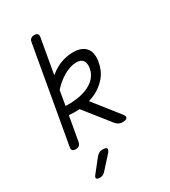

<svg xmlns="http://www.w3.org/2000/svg" viewBox="-232 -852 1064 1203"><g transform="rotate(-30 300.0 -250.0)"><path d="M446 -33Q464 -12 457 -1Q450 10 423 10Q409 10 397.5 4.5Q386 -1 377 -11L230 -196Q191 -193 153 -197L122 -22Q119 -6 110 2Q101 10 84 10Q68 10 61 2Q54 -6 58 -22L179 -708Q181 -724 190.5 -732Q200 -740 216 -740Q233 -740 239.5 -732Q246 -724 243 -708L199 -459Q224 -480 250 -494Q308 -525 373 -525Q406 -525 429 -515.5Q452 -506 465.5 -488.5Q479 -471 482.5 -447Q486 -423 481 -393Q471 -333 436.5 -292.5Q402 -252 354 -228Q331 -217 306 -210ZM182 -362 164 -257Q198 -255 233 -259Q277 -263 314.5 -277.5Q352 -292 378.5 -318Q405 -344 413 -384Q419 -421 405.5 -440.5Q392 -460 357 -460Q337 -460 314 -453Q291 -446 266.5 -432Q242 -418 216 -396Q199 -381 182 -362ZM115 203 183 117Q193 106 203.5 100.5Q214 95 227 95Q254 95 258 105.5Q262 116 242 138L166 222Q158 231 148.5 235.5Q139 240 128 240Q105 240 102 230.5Q99 221 115 203Z"/></g></svg>

Font: Maple Mono ExtraLight
Style: Italic
Weight: 275
Italic angle: -10°
Monospace: yes
Designer: subframe7536
Version: Version 7.000